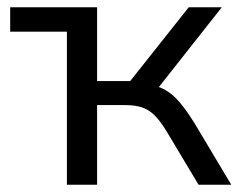

<svg xmlns="http://www.w3.org/2000/svg" viewBox="-20 -508 659 528"><path d="M164 0V-421H8V-488H247V-285H338L499 -488H590L403 -251L383 -276Q412 -273 433 -261.5Q454 -250 473 -228Q492 -206 515 -169L616 0H526L438 -147Q421 -175 405.5 -190.5Q390 -206 371 -212.5Q352 -219 324 -219H247V0Z"/></svg>

Font: Nunito Sans 11pt
Style: Regular
Weight: 400
Version: Version 3.101;gftools[0.9.27]